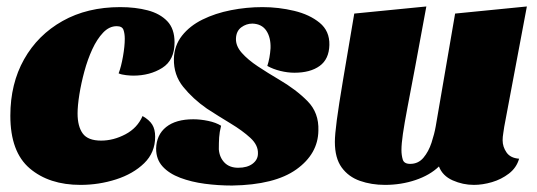

<svg xmlns="http://www.w3.org/2000/svg" viewBox="-20 -552 1662 594"><path d="M229 20Q132 20 72 -31Q12 -82 12 -194Q12 -293 54.5 -368.5Q97 -444 173.5 -487Q250 -530 352 -530Q399 -530 437 -520Q475 -510 497.5 -486.5Q520 -463 520 -421Q520 -366 482 -342Q444 -318 392 -318Q384 -318 370 -319.5Q356 -321 347 -325Q355 -346 360.5 -377.5Q366 -409 366 -432Q366 -448 362 -459.5Q358 -471 341 -471Q318 -471 299 -451Q280 -431 265.5 -399.5Q251 -368 241 -331Q231 -294 225.5 -259.5Q220 -225 220 -201Q220 -161 236 -139Q252 -117 293 -117Q331 -117 368 -136.5Q405 -156 421 -193Q442 -181 451 -166.5Q460 -152 460 -129Q460 -80 426 -47Q392 -14 339 3Q286 20 229 20Z M698 22Q655 22 613.5 16.5Q572 11 537.5 -2Q503 -15 483 -37Q463 -59 463 -92Q464 -135 494 -159Q524 -183 578 -183Q600 -183 624 -178Q648 -173 664 -163Q659 -143 658 -127Q657 -111 657 -90Q659 -65 674.5 -49Q690 -33 717 -33Q745 -33 761.5 -45.5Q778 -58 778 -77Q779 -103 754.5 -125.5Q730 -148 693.5 -170Q657 -192 620 -216Q577 -246 547 -283Q517 -320 518 -370Q519 -411 543 -441.5Q567 -472 606.5 -491.5Q646 -511 694.5 -520.5Q743 -530 792 -530Q842 -530 890 -518.5Q938 -507 969 -481.5Q1000 -456 999 -413Q998 -369 969 -348Q940 -327 891 -327Q870 -327 847.5 -332.5Q825 -338 807 -348Q815 -372 817 -403Q818 -436 804 -457Q790 -478 761 -479Q742 -479 726.5 -467.5Q711 -456 710 -433Q709 -410 728 -388.5Q747 -367 778 -346.5Q809 -326 843 -306Q896 -275 931.5 -239Q967 -203 965 -148Q964 -76 897 -28Q830 20 698 22Z M1171 20Q1129 20 1093.5 7.5Q1058 -5 1037 -34Q1016 -63 1016 -113Q1016 -135 1022 -180.5Q1028 -226 1041.5 -306Q1055 -386 1076 -510L1299 -532Q1279 -422 1264.5 -345.5Q1250 -269 1240.5 -219Q1231 -169 1226.5 -138Q1222 -107 1222 -88Q1222 -72 1226 -58.5Q1230 -45 1249 -45Q1274 -45 1290 -64Q1306 -83 1315 -110.5Q1324 -138 1328 -161L1388 -510L1610 -532L1540 -160Q1539 -152 1537 -140Q1535 -128 1535 -118Q1535 -98 1547 -80.5Q1559 -63 1586 -61Q1578 -33 1554.5 -15Q1531 3 1502 11.5Q1473 20 1446 20Q1412 20 1380.5 6Q1349 -8 1338 -37Q1310 -10 1265.5 5Q1221 20 1171 20Z"/></svg>

Font: Sansita Swashed Black
Style: Regular
Weight: 900
Designer: Pablo Cosgaya
Foundry: Omnibus-Type
Version: Version 1.003; ttfautohint (v1.8.3)